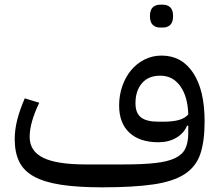

<svg xmlns="http://www.w3.org/2000/svg" viewBox="-20 -790 941 822"><path d="M418 12Q313 12 241.5 1Q170 -10 126 -34Q82 -58 62.5 -97.5Q43 -137 43 -194Q43 -234 53.5 -276Q64 -318 86 -369L148 -350Q107 -265 107 -204Q107 -143 165 -114.5Q223 -86 348 -86H508Q591 -86 644.5 -92Q698 -98 729.5 -113Q761 -128 773.5 -154Q786 -180 786 -220V-252H781Q767 -219 734.5 -200Q702 -181 658 -181Q578 -181 534 -222Q490 -263 490 -338Q490 -382 503.5 -421Q517 -460 541 -489Q565 -518 598.5 -535Q632 -552 672 -552Q758 -552 807 -478Q856 -404 856 -270Q856 -185 837.5 -130.5Q819 -76 770.5 -44.5Q722 -13 636.5 -0.5Q551 12 418 12ZM678 -269Q721 -269 746.5 -276.5Q772 -284 786 -300Q784 -376 752 -421Q720 -466 666 -466Q615 -466 587.5 -433.5Q560 -401 560 -348Q560 -306 583.5 -287.5Q607 -269 658 -269ZM666 -672Q646 -672 634 -683.5Q622 -695 622 -721Q622 -747 634 -758.5Q646 -770 666 -770H677Q697 -770 709 -758.5Q721 -747 721 -721Q721 -695 709 -683.5Q697 -672 677 -672Z"/></svg>

Font: IBM Plex Sans Arabic
Style: Regular
Weight: 400
Designer: Mike Abbink, Paul van der Laan, Pieter van Rosmalen, Wael Morcos, Khajak Apelian
Foundry: Bold Monday
Version: Version 1.1